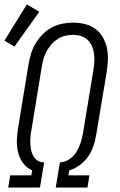

<svg xmlns="http://www.w3.org/2000/svg" viewBox="-22 -845 542 865"><path d="M15 0 24 -55H119L123 -78Q98 -88 82 -110Q66 -132 59.5 -159Q53 -186 54 -214.5Q55 -243 60 -271L107 -558Q111 -582 118.5 -605.5Q126 -629 139.5 -651Q153 -673 171.5 -691.5Q190 -710 212.5 -722Q235 -734 260 -738.5Q285 -743 308 -743Q335 -743 361 -736.5Q387 -730 407.5 -715Q428 -700 441 -677.5Q454 -655 459.5 -629.5Q465 -604 464 -577Q463 -550 459 -522L411 -236Q407 -211 398.5 -186Q390 -161 375 -139.5Q360 -118 337.5 -101.5Q315 -85 290 -77L286 -55H381L372 0H229L248 -114H251Q273 -115 292.5 -129Q312 -143 323.5 -162.5Q335 -182 341.5 -203Q348 -224 352 -245L399 -531Q402 -550 403 -568.5Q404 -587 401.5 -604.5Q399 -622 392 -638Q385 -654 372.5 -665.5Q360 -677 343 -682.5Q326 -688 307 -688Q290 -688 272.5 -684Q255 -680 239 -670Q223 -660 210.5 -646Q198 -632 189 -616Q180 -600 175 -583Q170 -566 167 -549L120 -262Q117 -248 115.5 -232.5Q114 -217 114.5 -202Q115 -187 117.5 -173Q120 -159 126 -146Q132 -133 143.5 -124Q155 -115 170 -114H177L158 0ZM43 -635 -2 -662 99 -825 155 -792Z"/></svg>

Font: Iosevka Curly Slab LtObl
Style: Regular
Weight: 300
Italic angle: -9°
Monospace: yes
Designer: Belleve Invis
Foundry: Belleve Invis
Version: Version 11.0.0; ttfautohint (v1.8.3)